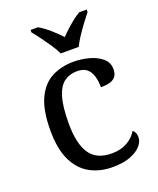

<svg xmlns="http://www.w3.org/2000/svg" viewBox="-144 -852 779 949"><g transform="rotate(-20 246.0 -378.0)"><path d="M283 10Q217 10 165.5 -18Q114 -46 84.5 -106.5Q55 -167 55 -265Q55 -372 84.5 -433.5Q114 -495 164.5 -520.5Q215 -546 278 -546Q320 -546 360 -535Q400 -524 426 -501.5Q452 -479 452 -444Q452 -421 442 -407Q432 -393 412.5 -387Q393 -381 363 -381Q363 -413 355.5 -439Q348 -465 330 -480.5Q312 -496 278 -496Q240 -496 211.5 -476Q183 -456 167.5 -406Q152 -356 152 -266Q152 -160 187.5 -107.5Q223 -55 303 -55Q350 -55 384.5 -74.5Q419 -94 436 -125Q444 -119 448.5 -109.5Q453 -100 453 -86Q453 -63 434 -41Q415 -19 377.5 -4.5Q340 10 283 10ZM233 -606Q223 -629 205 -655.5Q187 -682 168 -708Q149 -734 133 -753V-766H172Q201 -749 229.5 -724Q258 -699 280 -675Q295 -691 313 -707.5Q331 -724 350.5 -739.5Q370 -755 389 -766H428V-753Q413 -734 393.5 -708Q374 -682 356.5 -655.5Q339 -629 328 -606Z"/></g></svg>

Font: Noto Serif Toto
Style: Regular
Weight: 400
Designer: Monotype Design Team
Foundry: Monotype Imaging Inc.
Version: Version 2.001